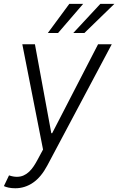

<svg xmlns="http://www.w3.org/2000/svg" viewBox="-31 -776 615 1000"><path d="M-10.7 193.2 16 137.4Q38 144.9 56.8 144.9Q76.7 144.9 92.7 137.4Q108.7 130 121.4 117.7Q134.2 105.5 144.5 89.8Q154.8 74.2 163.4 58.2L193.2 2.8L85.2 -545.5H150.9L236.2 -82.4H240.8L479.8 -545.5H551.1L215.6 85.6Q183.2 146.7 140.8 175.6Q98.4 204.5 48.7 204.5Q29.5 204.5 13.8 201.2Q-1.8 197.8 -10.7 193.2ZM491.5 -755.7H564.6L408.4 -604H350.5ZM218 -604 329.9 -755.7H402L271.3 -604Z"/></svg>

Font: Inter P Light
Style: Italic
Weight: 300
Italic angle: 9.39999°
Designer: Rasmus Andersson
Foundry: rsms
Version: Version 3.018;git-588b23468